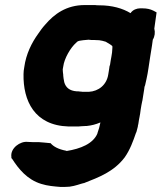

<svg xmlns="http://www.w3.org/2000/svg" viewBox="-20 -514 639 759"><path d="M25 106V111L28 114C53 153 87 196 143 213C168 221 195 223 219 225H221C232 225 243 225 255 224C278 221 297 213 310 210H312L314 209C370 187 430 165 473 108C494 78 506 45 518 10L519 9L525 -14V-16C526 -20 528 -28 529 -38C530 -46 533 -56 534 -65C535 -75 537 -86 539 -98C540 -104 542 -111 542 -113L543 -117C545 -131 548 -146 550 -161L551 -169C551 -171 552 -173 554 -178V-179L559 -201C562 -215 565 -230 567 -245C570 -270 577 -307 581 -335L584 -357C592 -370 594 -386 590 -401L599 -465L586 -472C574 -478 560 -481 544 -481H533C522 -481 505 -476 496 -462C465 -481 423 -493 373 -493C366 -493 361 -493 356 -494H315C242 -494 194 -458 159 -417C147 -404 139 -392 132 -382C105 -345 83 -300 76 -249C74 -240 73 -228 73 -221C71 -116 116 -18 251 -14H283C289 -14 293 -14 302 -15C309 -15 316 -16 320 -16H323C342 -18 358 -22 377 -30C374 -15 370 0 365 13V14C348 54 299 74 243 83L242 82C210 76 191 65 180 52C164 50 144 49 135 48H131C117 48 105 48 90 47C60 43 20 72 25 106ZM228 -240 230 -251C234 -283 259 -326 281 -345H282V-346C288 -353 295 -354 330 -357C332 -357 339 -356 340 -356H350C357 -356 361 -355 372 -355C379 -354 390 -352 398 -349L413 -340C417 -338 420 -335 424 -332C425 -329 424 -325 424 -321C424 -303 418 -281 415 -258C413 -254 412 -248 412 -245L410 -232C410 -230 409 -226 408 -220C402 -179 370 -153 331 -151H306C305 -151 304 -152 297 -152C291 -153 287 -153 287 -153H283C255 -155 240 -168 234 -189C232 -198 230 -212 230 -215V-218C229 -226 228 -233 228 -240Z"/></svg>

Font: Hussar Pisanka
Style: BlkKur
Weight: 700
Designer: Robert Jablonski
Foundry: Cannot Into Space Fonts
Version: Version 1.070